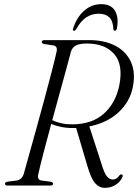

<svg xmlns="http://www.w3.org/2000/svg" viewBox="-20 -893 664 924"><path d="M569 -41Q560.5 -19.5 537.5 -4.2Q514.5 11 484.5 11Q457.5 11 437.8 -11.2Q418 -33.5 400 -96L346.5 -277Q340 -277 333 -277Q301.5 -276.5 274.8 -282Q248 -287.5 226.5 -296.5Q206.5 -223.5 189.8 -159Q173 -94.5 164.5 -55.5Q157.5 -28 178.5 -24.5L223.5 -18.5Q235.5 -16 235.5 -9Q235.5 0 221.5 0H15.5Q4 0 4 -8.5Q4 -17.5 19 -19L58.5 -24Q84 -27 94 -55Q104 -91 120.5 -150.2Q137 -209.5 156.5 -279.8Q176 -350 195 -420.5Q214 -491 229.5 -550.8Q245 -610.5 253 -647.5Q257 -670.5 237 -674.5L193 -681Q181 -683.5 181 -691Q181 -700 195 -700H409Q482.5 -700 534.5 -673Q586.5 -646 609.8 -595.8Q633 -545.5 619.5 -475Q606 -404.5 551.2 -353.2Q496.5 -302 410 -284.5L466.5 -110.5Q481.5 -59.5 494.5 -44.2Q507.5 -29 523 -29Q541.5 -29 554.5 -48.5Q559.5 -55.5 566 -53Q574 -50.5 569 -41ZM321 -643Q312 -609 297.8 -556.2Q283.5 -503.5 266 -440.8Q248.5 -378 231.5 -314.5Q250.5 -305.5 274.2 -300Q298 -294.5 325.5 -294.5Q422.5 -294.5 479.8 -346Q537 -397.5 554 -482Q574 -581.5 529.8 -632.5Q485.5 -683.5 398.5 -683.5Q362.5 -683.5 345 -674.2Q327.5 -665 321 -643ZM455 -827Q422 -827 395.2 -809.5Q368.5 -792 347 -753Q342 -745 336 -745Q328 -745 332 -756Q349 -809.5 384.8 -841.2Q420.5 -873 467.5 -873Q514 -873 533.2 -841.2Q552.5 -809.5 542.5 -756Q540 -745 532 -745Q526.5 -745 525.5 -753Q524 -792.5 505.8 -809.8Q487.5 -827 455 -827Z"/></svg>

Font: Fraunces 72pt S000 Light
Style: Italic
Weight: 300
Italic angle: -16°
Version: Version 1.000; ttfautohint (v1.8.3)